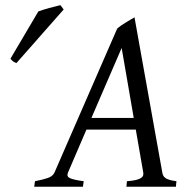

<svg xmlns="http://www.w3.org/2000/svg" viewBox="-20 -709 727 729"><path d="M327.1 -261.2H487.8L441.9 -526.9ZM647.9 0H460L461.9 -21Q496.6 -23.4 511.7 -31Q526.9 -38.6 523.9 -54.2L495.6 -216.8H308.1L238.3 -54.2Q231.4 -39.1 245.8 -32.5Q260.3 -25.9 297.9 -21L294.9 0H109.9L112.8 -21Q143.6 -26.9 162.1 -33.4Q180.7 -40 187 -54.2L424.8 -600.1Q431.2 -606 439.9 -612.1Q448.7 -618.2 458 -623.8Q467.3 -629.4 475.8 -634.5Q484.4 -639.6 490.7 -643.1L596.2 -54.2Q597.2 -47.4 599.9 -42.2Q602.5 -37.1 608.4 -33Q614.3 -28.8 624.3 -25.9Q634.3 -22.9 649.9 -21ZM42.5 -469.7Q35.2 -472.2 31 -475.1Q26.9 -478 19.5 -485.8L125.5 -665.5Q133.3 -668.5 144 -671.9Q154.8 -675.3 166.3 -678.5Q177.7 -681.6 189.2 -684.3Q200.7 -687 209.5 -689.5L221.7 -672.9Z"/></svg>

Font: Akkhara
Style: Italic
Weight: 400
Italic angle: -7°
Designer: J. Victor Gaultney
Version: Version 1.00 June 13, 2006, initial release